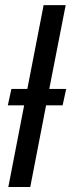

<svg xmlns="http://www.w3.org/2000/svg" viewBox="-20 -745 284 765"><path d="M13.2 0 76.2 -325.2H11.2L25.4 -390.6H88.9L153.8 -724.6H241.7L176.3 -390.6H243.7L229.5 -325.2H163.6L100.6 0Z"/></svg>

Font: Liberation Sans
Style: Italic
Weight: 400
Italic angle: -12°
Designer: Steve Matteson
Foundry: Ascender Corporation
Version: Version 2.1.5